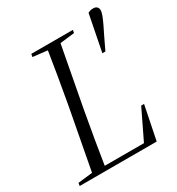

<svg xmlns="http://www.w3.org/2000/svg" viewBox="-171 -819 856 928"><g transform="rotate(-30 257.5 -355.5)"><path d="M488 -711Q501 -711 508 -704Q515 -697 515 -686Q515 -674 508 -656Q501 -638 490 -615Q479 -592 465 -564L435 -501H418L458 -704Q467 -708 472.5 -709.5Q478 -711 488 -711ZM2 0 5 -16 109 -28H135L130 0ZM81 0 149 -361Q163 -438 176 -515.5Q189 -593 201 -670H272L204 -308Q190 -231 177 -154Q164 -77 152 0ZM116 -654 119 -670H351L348 -654L247 -642H221ZM110 0 114 -24H409L369 -12L454 -188H470L432 0Z"/></g></svg>

Font: Source Serif 4 60pt
Style: Italic
Weight: 400
Italic angle: -12°
Version: Version 4.004;hotconv 1.0.116;makeotfexe 2.5.65601